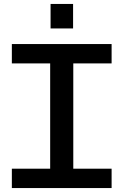

<svg xmlns="http://www.w3.org/2000/svg" viewBox="-20 -952 624 972"><path d="M234 -82V-647H351V-82ZM40 0V-98H545V0ZM40 -631V-729H545V-631ZM236 -808V-932H350V-808Z"/></svg>

Font: Hubot Sans Medium
Style: Regular
Weight: 500
Designer: Deni Anggara
Foundry: GitHub, Inc., Subsidiary of Microsoft Corporation
Version: Version 2.000